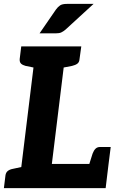

<svg xmlns="http://www.w3.org/2000/svg" viewBox="-29 -965 604 985"><path d="M67 0 156 -727H311L237 -124H528L513 0ZM422 -101 446 -177Q452 -193 461 -202Q470 -211 485 -211H539L528 -124ZM-9 0 -1 -65Q1 -80 11 -88Q21 -96 38 -99L89 -110V0ZM179 -727 151 -617 102 -627Q87 -631 79 -638.5Q71 -646 72 -662L80 -727ZM388 -727 379 -662Q378 -646 368 -638.5Q358 -631 341 -627L289 -617L290 -727ZM314 -945H451L307 -813Q295 -803 285 -798.5Q275 -794 258 -794H174L258 -916Q268 -930 279.5 -937.5Q291 -945 314 -945Z"/></svg>

Font: Aleo ExtraBold
Style: Italic
Weight: 800
Italic angle: -7°
Designer: Alessio Laiso
Foundry: Alessio Laiso
Version: Version 2.001;gftools[0.9.29]